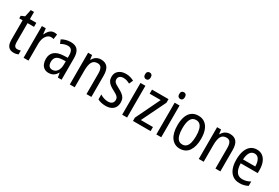

<svg xmlns="http://www.w3.org/2000/svg" viewBox="68 -1770 4084 2813"><g transform="rotate(30 2110.5 -364.0)"><path d="M217 -62Q231 -62 246 -65Q261 -68 273 -72V-6Q258 1 237.5 5.5Q217 10 194 10Q157 10 130 -5.5Q103 -21 88.5 -54Q74 -87 74 -140V-469H17V-512L78 -538L103 -658H158V-537H267V-469H158V-147Q158 -105 172 -83.5Q186 -62 217 -62Z M565 -547Q577 -547 590.5 -545.5Q604 -544 616 -540L604 -457Q594 -461 582.5 -462.5Q571 -464 559 -464Q535 -464 514 -450.5Q493 -437 477 -412.5Q461 -388 452.5 -354.5Q444 -321 444 -282V0H361V-537H427L437 -443H442Q456 -474 474 -497.5Q492 -521 515 -534Q538 -547 565 -547Z M848 -546Q931 -546 967.5 -499.5Q1004 -453 1004 -363V0H941L928 -75H925Q909 -46 889 -27.5Q869 -9 843.5 0.5Q818 10 785 10Q742 10 711.5 -11Q681 -32 666 -68Q651 -104 651 -150Q651 -230 702 -273.5Q753 -317 852 -321L922 -324V-359Q922 -422 901 -450Q880 -478 838 -478Q810 -478 781 -469Q752 -460 722 -443L696 -505Q728 -525 767 -535.5Q806 -546 848 -546ZM865 -262Q796 -259 766 -231Q736 -203 736 -151Q736 -103 756 -80Q776 -57 811 -57Q861 -57 891.5 -97.5Q922 -138 922 -213V-265Z M1358 -547Q1433 -547 1470.5 -501.5Q1508 -456 1508 -360V0H1425V-347Q1425 -410 1405.5 -442Q1386 -474 1342 -474Q1279 -474 1252.5 -427Q1226 -380 1226 -279V0H1143V-537H1210L1220 -464H1225Q1239 -491 1259 -509.5Q1279 -528 1305 -537.5Q1331 -547 1358 -547Z M1922 -145Q1922 -95 1901.5 -60.5Q1881 -26 1843 -8Q1805 10 1751 10Q1709 10 1675 1.5Q1641 -7 1616 -21V-104Q1641 -87 1677 -74.5Q1713 -62 1750 -62Q1795 -62 1818 -83Q1841 -104 1841 -141Q1841 -161 1832 -177.5Q1823 -194 1801.5 -209.5Q1780 -225 1744 -243Q1705 -263 1676 -284.5Q1647 -306 1631 -335Q1615 -364 1615 -405Q1615 -471 1661 -509Q1707 -547 1781 -547Q1820 -547 1853.5 -537.5Q1887 -528 1918 -511L1888 -445Q1863 -459 1836 -468Q1809 -477 1780 -477Q1740 -477 1717.5 -458.5Q1695 -440 1695 -408Q1695 -387 1704.5 -371Q1714 -355 1736.5 -340.5Q1759 -326 1796 -307Q1834 -287 1862.5 -265.5Q1891 -244 1906.5 -215.5Q1922 -187 1922 -145Z M2112 -537V0H2029V-537ZM2072 -738Q2094 -738 2106.5 -723.5Q2119 -709 2119 -681Q2119 -654 2106.5 -639Q2094 -624 2072 -624Q2050 -624 2036.5 -639Q2023 -654 2023 -681Q2023 -710 2036 -724Q2049 -738 2072 -738Z M2510 0H2212V-56L2411 -468H2224V-537H2503V-476L2305 -69H2510Z M2690 -537V0H2607V-537ZM2650 -738Q2672 -738 2684.5 -723.5Q2697 -709 2697 -681Q2697 -654 2684.5 -639Q2672 -624 2650 -624Q2628 -624 2614.5 -639Q2601 -654 2601 -681Q2601 -710 2614 -724Q2627 -738 2650 -738Z M3208 -269Q3208 -205 3195 -154Q3182 -103 3157 -66Q3132 -29 3094 -9.5Q3056 10 3006 10Q2959 10 2922 -9.5Q2885 -29 2859 -65.5Q2833 -102 2820 -153.5Q2807 -205 2807 -269Q2807 -358 2829.5 -420Q2852 -482 2897 -514.5Q2942 -547 3008 -547Q3070 -547 3115 -515Q3160 -483 3184 -421.5Q3208 -360 3208 -269ZM2892 -269Q2892 -202 2904.5 -155.5Q2917 -109 2942.5 -85.5Q2968 -62 3008 -62Q3048 -62 3073.5 -85.5Q3099 -109 3111.5 -155.5Q3124 -202 3124 -269Q3124 -337 3111.5 -382.5Q3099 -428 3073.5 -451.5Q3048 -475 3008 -475Q2947 -475 2919.5 -422.5Q2892 -370 2892 -269Z M3540 -547Q3615 -547 3652.5 -501.5Q3690 -456 3690 -360V0H3607V-347Q3607 -410 3587.5 -442Q3568 -474 3524 -474Q3461 -474 3434.5 -427Q3408 -380 3408 -279V0H3325V-537H3392L3402 -464H3407Q3421 -491 3441 -509.5Q3461 -528 3487 -537.5Q3513 -547 3540 -547Z M3997 -546Q4056 -546 4096 -515Q4136 -484 4156.5 -430Q4177 -376 4177 -308V-252H3889Q3891 -157 3924.5 -109Q3958 -61 4023 -61Q4059 -61 4091 -70Q4123 -79 4156 -98V-24Q4124 -7 4090.5 1.5Q4057 10 4016 10Q3946 10 3899 -25Q3852 -60 3829 -121.5Q3806 -183 3806 -265Q3806 -355 3828.5 -417.5Q3851 -480 3894 -513Q3937 -546 3997 -546ZM3997 -478Q3949 -478 3922 -438Q3895 -398 3890 -318H4097Q4097 -363 4086.5 -399Q4076 -435 4053.5 -456.5Q4031 -478 3997 -478Z"/></g></svg>

Font: Noto Sans Thai Condensed
Style: Regular
Weight: 400
Width: 3
Designer: Monotype Design Team
Foundry: Monotype Imaging Inc.
Version: Version 2.002